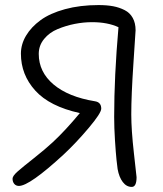

<svg xmlns="http://www.w3.org/2000/svg" viewBox="-20 -732 645 762"><path d="M55.2 5.9Q43.5 5.9 36.6 -2.2Q29.8 -10.3 29.8 -22.9Q29.8 -33.7 50.3 -51.8Q70.8 -69.8 114.5 -104.2Q158.2 -138.7 189.9 -168Q239.3 -213.9 296.9 -283.2Q176.8 -309.6 119.9 -372.6Q63 -435.5 63 -519Q63 -556.2 83.3 -590.3Q103.5 -624.5 140.9 -651.9Q178.2 -679.2 238 -695.6Q297.9 -711.9 371.1 -711.9Q403.8 -711.9 428.7 -707.3Q453.6 -702.6 474.6 -691.9Q495.6 -681.2 506.8 -660.9Q518.1 -640.6 518.1 -611.8Q518.1 -606.9 509.5 -480Q501 -353 501 -277.8Q501 -216.3 511.5 -123.5Q522 -30.8 522 -28.8Q522 9.8 502.9 9.8Q481.9 9.8 467.3 -9.5Q452.6 -28.8 446.8 -61Q445.3 -69.8 442.4 -97.7Q439.5 -125.5 436.3 -175.3Q433.1 -225.1 433.1 -268.1Q433.1 -428.7 450.2 -624Q407.2 -644 345.2 -644Q311.5 -644 276.9 -637.2Q242.2 -630.4 209 -616.7Q175.8 -603 154.8 -577.1Q133.8 -551.3 133.8 -518.1Q133.8 -446.3 192.6 -396.7Q251.5 -347.2 356.9 -330.1Q381.8 -326.2 381.8 -300.8Q381.8 -283.2 331.8 -223.9Q281.7 -164.6 232.9 -119.1Q97.2 5.9 55.2 5.9Z"/></svg>

Font: Shantell Sans Normal
Style: Regular
Weight: 300
Designer: Stephen Nixon, Anya Danilova, Shantell Martin
Foundry: Arrow Type
Version: Version 1.006;[559af2be0]